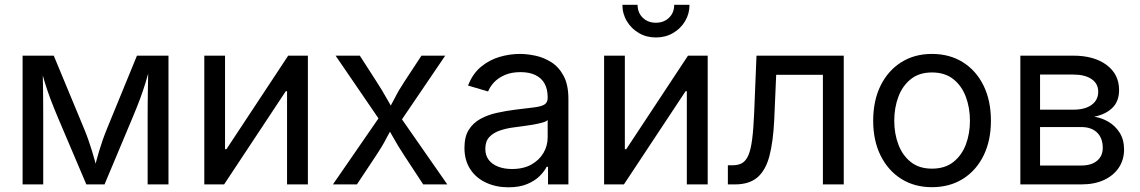

<svg xmlns="http://www.w3.org/2000/svg" viewBox="-20 -777 4805 809"><path d="M75.2 0V-542.5H206.5L332 -240.2Q343.3 -213.4 351.8 -189.2Q360.4 -165 366.9 -143.3Q373.5 -121.6 379.4 -100.6Q385.3 -79.6 390.6 -58.1H375.5Q380.4 -78.6 386 -99.4Q391.6 -120.1 398.2 -142.3Q404.8 -164.6 413.3 -188.7Q421.9 -212.9 433.1 -240.2L557.1 -542.5H689.9V0H602.1V-282.2Q602.1 -311 602.3 -338.6Q602.5 -366.2 603 -394Q603.5 -421.9 604 -450Q604.5 -478 605 -506.8H615.2Q604 -464.4 593.5 -429.7Q583 -395 570.1 -360.4Q557.1 -325.7 539.1 -282.7L420.4 0H343.8L223.6 -282.7Q205.6 -325.2 192.6 -359.9Q179.7 -394.5 168.9 -429.4Q158.2 -464.4 146.5 -506.8H159.2Q159.7 -481.9 160.4 -454.6Q161.1 -427.2 161.4 -398.7Q161.6 -370.1 161.9 -341.1Q162.1 -312 162.1 -282.2V0Z M1277.3 0H1189.5V-392.6H1184.1L924.3 0H840.8V-542.5H928.2V-148.4H934.1L1194.3 -542.5H1277.3Z M1382.8 0 1598.1 -312 1597.7 -244.6 1394 -542.5H1496.1L1564 -437Q1589.8 -397.5 1609.4 -362.3Q1628.9 -327.1 1649.4 -294.4H1604Q1625 -327.1 1642.6 -362.3Q1660.2 -397.5 1686.5 -437L1755.9 -542.5H1856L1651.4 -241.2V-306.2L1864.7 0H1763.2L1683.1 -122.1Q1657.7 -160.6 1638.9 -194.6Q1620.1 -228.5 1600.1 -259.8H1645.5Q1625.5 -228.5 1608.2 -194.6Q1590.8 -160.6 1564.9 -122.1L1483.9 0Z M2122.1 12.2Q2070.8 12.2 2028.6 -7.1Q1986.3 -26.4 1961.7 -63.7Q1937 -101.1 1937 -154.3Q1937 -201.2 1955.3 -230.2Q1973.6 -259.3 2004.4 -276.1Q2035.2 -293 2072.8 -301.3Q2110.4 -309.6 2148.4 -314.5Q2197.3 -320.8 2227.8 -324.2Q2258.3 -327.6 2272.9 -335.9Q2287.6 -344.2 2287.6 -364.3V-367.2Q2287.6 -400.9 2274.9 -424.3Q2262.2 -447.8 2236.6 -460.4Q2210.9 -473.1 2173.3 -473.1Q2134.8 -473.1 2106.9 -460.9Q2079.1 -448.7 2061.8 -430.2Q2044.4 -411.6 2036.6 -391.6L1952.1 -416.5Q1971.2 -465.8 2005.9 -494.9Q2040.5 -523.9 2083.7 -536.9Q2127 -549.8 2170.9 -549.8Q2200.2 -549.8 2235.4 -542.5Q2270.5 -535.2 2302.2 -515.4Q2334 -495.6 2354.5 -458Q2375 -420.4 2375 -359.4V0H2289.1V-74.2H2283.2Q2273.9 -55.2 2253.9 -35.2Q2233.9 -15.1 2201.4 -1.5Q2168.9 12.2 2122.1 12.2ZM2137.2 -64.9Q2186 -64.9 2219.5 -84Q2252.9 -103 2270.3 -133.3Q2287.6 -163.6 2287.6 -197.3V-271.5Q2282.2 -265.1 2264.6 -260.3Q2247.1 -255.4 2224.4 -251.5Q2201.7 -247.6 2179.9 -244.9Q2158.2 -242.2 2144.5 -240.2Q2113.3 -236.3 2085.7 -226.8Q2058.1 -217.3 2041.5 -199.2Q2024.9 -181.2 2024.9 -149.9Q2024.9 -122.1 2039.3 -103.3Q2053.7 -84.5 2079.1 -74.7Q2104.5 -64.9 2137.2 -64.9Z M2961.9 0H2874V-392.6H2868.7L2608.9 0H2525.4V-542.5H2612.8V-148.4H2618.7L2878.9 -542.5H2961.9ZM2743.7 -619.1Q2704.1 -619.1 2672.4 -637.5Q2640.6 -655.8 2621.6 -687.3Q2602.5 -718.8 2602.5 -756.8H2666.5Q2666.5 -723.6 2688.2 -702.4Q2710 -681.2 2743.7 -681.2Q2777.3 -681.2 2799.1 -702.4Q2820.8 -723.6 2820.8 -756.8H2885.3Q2885.3 -718.8 2866.5 -687.5Q2847.7 -656.2 2815.7 -637.7Q2783.7 -619.1 2743.7 -619.1Z M3046.9 0V-80.6H3066.4Q3090.8 -80.6 3106.9 -89.8Q3123 -99.1 3133.3 -122.8Q3143.6 -146.5 3149.2 -189.7Q3154.8 -232.9 3157.7 -301.3L3167.5 -542.5H3535.2V0H3447.3V-461.9H3250.5L3242.2 -271Q3237.8 -180.7 3222.2 -120.4Q3206.5 -60.1 3171.9 -30Q3137.2 0 3076.7 0Z M3906.7 11.7Q3833 11.7 3777.3 -23.4Q3721.7 -58.6 3690.4 -121.6Q3659.2 -184.6 3659.2 -268.1Q3659.2 -353 3690.4 -416.3Q3721.7 -479.5 3777.3 -514.6Q3833 -549.8 3906.7 -549.8Q3981.4 -549.8 4037.4 -514.6Q4093.3 -479.5 4124.3 -416.3Q4155.3 -353 4155.3 -268.1Q4155.3 -184.6 4124.3 -121.6Q4093.3 -58.6 4037.4 -23.4Q3981.4 11.7 3906.7 11.7ZM3906.7 -66.4Q3961.4 -66.4 3996.8 -94.2Q4032.2 -122.1 4049.6 -168Q4066.9 -213.9 4066.9 -268.1Q4066.9 -322.8 4049.6 -369.1Q4032.2 -415.5 3996.8 -443.6Q3961.4 -471.7 3906.7 -471.7Q3853 -471.7 3817.9 -443.6Q3782.7 -415.5 3765.4 -369.4Q3748 -323.2 3748 -268.1Q3748 -213.9 3765.4 -168Q3782.7 -122.1 3817.9 -94.2Q3853 -66.4 3906.7 -66.4Z M4279.3 0V-542.5H4502Q4590.3 -542.5 4642.8 -503.2Q4695.3 -463.9 4695.3 -397.9Q4695.3 -350.1 4667 -322.5Q4638.7 -294.9 4590.3 -285.2Q4621.6 -280.8 4650.4 -263.9Q4679.2 -247.1 4697.8 -217.8Q4716.3 -188.5 4716.3 -146.5Q4716.3 -104.5 4694.6 -71.3Q4672.9 -38.1 4632.6 -19Q4592.3 0 4536.1 0ZM4362.3 -79.6H4536.1Q4578.6 -79.6 4602.5 -99.6Q4626.5 -119.6 4626.5 -153.8Q4626.5 -195.3 4602.5 -218.5Q4578.6 -241.7 4536.1 -241.7H4362.3ZM4362.3 -314.9H4502.4Q4551.8 -314.9 4579.6 -335.2Q4607.4 -355.5 4607.4 -390.6Q4607.4 -424.8 4579.3 -443.8Q4551.3 -462.9 4502 -462.9H4362.3Z"/></svg>

Font: Inter 16pt
Style: Regular
Weight: 400
Version: Version 4.001;git-66647c0bb